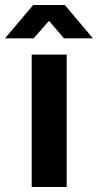

<svg xmlns="http://www.w3.org/2000/svg" viewBox="-62 -743 389 763"><path d="M-42 -590.8 69.8 -723.1H195.8L307.1 -590.8H191.9L132.8 -660.2L71.8 -590.8ZM64 0V-525.9H203.1V0Z"/></svg>

Font: Archivo
Style: Bold
Weight: 700
Designer: Hector Gatti
Foundry: Omnibus-Type
Version: Version 2.001